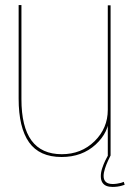

<svg xmlns="http://www.w3.org/2000/svg" viewBox="-20 -613 531 757"><path d="M405 0H416V-592H405V-107.5ZM64.5 -593H53.5V-224Q53.5 -110 94.5 -52Q135.5 6 223 6Q303.5 6 357 -43Q410.5 -92 410.5 -156.5L405 -180Q405 -107.5 352.8 -56.2Q300.5 -5 223.5 -5Q144 -5 104.2 -59Q64.5 -113 64.5 -222ZM423.5 124Q433 124 442.5 122.8Q452 121.5 459.8 119.2Q467.5 117 471.5 115.5L468 104Q464 106 456.8 108Q449.5 110 441 111.2Q432.5 112.5 424.5 112.5Q406.5 112.5 397.5 104.5Q388.5 96.5 388.5 81Q388.5 68 393.8 51.8Q399 35.5 405.8 21Q412.5 6.5 416 0H405.5Q402 6 395.2 19.8Q388.5 33.5 383 50Q377.5 66.5 377.5 81.5Q377.5 97 383.5 106.5Q389.5 116 399.8 120Q410 124 423.5 124Z"/></svg>

Font: Anybody UltraCondensed Thin Thin
Style: Regular
Weight: 250
Version: Version 1.111